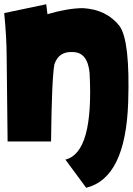

<svg xmlns="http://www.w3.org/2000/svg" viewBox="-25 -719 632 915"><path d="M195.3 -698.7 201.2 -651.4Q296.9 -679.7 369.6 -680.2Q482.4 -674.3 544.9 -594.7Q595.2 -524.4 585.9 -232.9Q574.2 129.9 385.7 175.8L286.6 41.5Q422.4 8.8 401.9 -372.1Q392.1 -469.2 324.2 -470.7Q255.9 -476.1 234.4 -413.1Q221.7 -347.2 218.3 -44.9H11.2L6.8 -445.3Q6.8 -536.1 -4.9 -656.7Z"/></svg>

Font: Lapsus Pro (theguybrush.com)
Style: Bold
Weight: 700
Designer: Jose Roses
Version: Version 1.00 February 9, 2018, initial release